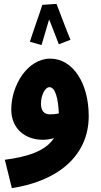

<svg xmlns="http://www.w3.org/2000/svg" viewBox="-20 -739 522 989"><path d="M198 -714C186 -675 146 -564 134 -524L194 -507C201 -530 219 -590 233 -639C251 -596 272 -537 283 -511L343 -534C322 -583 288 -677 271 -719ZM41 230C273 195 437 67 437 -141C437 -313 354 -436 240 -437C123 -438 38 -301 38 -175C38 -76 110 -19 200 -19C222 -19 241 -22 258 -28C214 41 118 69 5 84ZM191 -205C191 -246 211 -290 235 -290C265 -290 280 -230 283 -155C267 -151 251 -150 237 -150C206 -150 191 -170 191 -205Z"/></svg>

Font: Noto Sans Arabic UI XCn Bk
Style: Regular
Weight: 900
Width: 2
Designer: Monotype Design Team, Nadine Chahine and Nizar Qandah
Foundry: Monotype Imaging Inc.
Version: Version 2.010